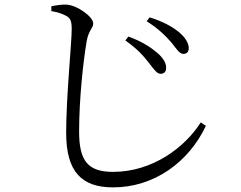

<svg xmlns="http://www.w3.org/2000/svg" viewBox="-20 -767 1040 830"><path d="M674 -448C688 -448 698 -456 698 -471C700 -493 686 -517 657 -541C631 -563 591 -589 535 -609L522 -592C573 -556 599 -527 623 -496C645 -468 658 -448 674 -448ZM773 -534C787 -534 796 -543 796 -558C796 -582 780 -607 750 -631C725 -651 685 -674 627 -692L614 -675C663 -645 697 -611 722 -582C745 -553 756 -534 773 -534ZM267 -698C284 -688 290 -677 290 -641C290 -583 266 -348 266 -193C266 -22 335 43 469 43C646 43 796 -66 870 -223L848 -238C781 -132 641 -24 469 -24C359 -24 322 -72 322 -199C322 -335 339 -497 355 -591C364 -638 383 -645 383 -666C383 -694 314 -745 267 -747C249 -748 228 -745 202 -740V-719C228 -715 251 -707 267 -698Z"/></svg>

Font: Source Han Serif AKR9
Style: Regular
Weight: 400
Designer: Ryoko NISHIZUKA 西塚涼子 (kana & ideographs); Frank Grießhammer (Latin, Greek & Cyrillic); Sandoll Communications 산돌커뮤니케이션, 
Foundry: Adobe Systems Incorporated
Version: Version 1.005;hotconv 1.0.107;makeotfexe 2.5.65593